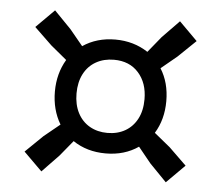

<svg xmlns="http://www.w3.org/2000/svg" viewBox="-42 -665 677 588"><g transform="rotate(5 296.5 -370.5)"><path d="M490.5 -230.5 544 -178.5 488 -122.5 436 -176 397 -224Q354.5 -194.5 296.5 -194.5Q239 -194.5 196 -223.5L157 -176L105.5 -122.5L49 -178.5L102.5 -230.5L151.5 -270.5Q125.5 -314 125.5 -370Q125.5 -425.5 151.5 -469L102.5 -509.5L48.5 -561.5L104.5 -617.5L156.5 -564L196.5 -515.5Q239.5 -544.5 296.5 -544.5Q353 -544.5 397 -515.5L436.5 -564L488.5 -617.5L544.5 -561.5L490.5 -509.5L441.5 -469Q468 -427 468 -370Q468 -313.5 441.5 -270.5ZM401 -370Q401 -420 373.2 -451.2Q345.5 -482.5 297.5 -482.5Q266.5 -482.5 242.5 -469Q218.5 -455.5 205.2 -430Q192 -404.5 192 -370Q192 -335.5 205.2 -310Q218.5 -284.5 242.2 -271Q266 -257.5 296.5 -257.5Q327.5 -257.5 351 -271Q374.5 -284.5 387.8 -309.8Q401 -335 401 -370Z"/></g></svg>

Font: Encode Sans Medium
Style: Regular
Weight: 500
Designer: Multiple Designers
Foundry: Impallari Type
Version: Version 2.000